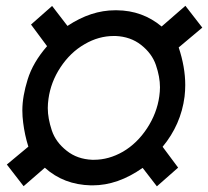

<svg xmlns="http://www.w3.org/2000/svg" viewBox="-20 -638 727 671"><path d="M528.3 13.2 602.5 -52.2 548.3 -125C590.8 -176.3 616.7 -234.9 625 -300.3C626.5 -313.5 627.4 -327.1 627.4 -340.8C627.4 -382.8 619.6 -426.8 604.5 -472.2L687 -541.5L627.9 -617.7L544.9 -545.4C500.5 -582.5 448.2 -601.6 388.2 -602.1C386.2 -602.1 384.3 -602.1 382.3 -602.1C326.2 -602.1 271 -584 215.8 -547.4L162.1 -617.2L88.4 -552.2L144.5 -476.6C111.3 -438.5 88.9 -399.9 76.7 -360.4C64.5 -321.3 58.1 -285.2 58.1 -252C58.1 -237.8 59.1 -223.6 61 -209C64.5 -181.2 70.3 -153.3 79.1 -125.5L3.9 -63L62.5 12.7L136.7 -51.8C180.7 -12.2 234.4 8.3 297.9 9.8C299.8 9.8 301.8 9.8 303.2 9.8C362.8 9.8 420.9 -10.7 478.5 -51.3ZM149.4 -292.5C154.8 -331.5 168.5 -368.2 191.4 -402.8C214.4 -437.5 242.2 -464.4 275.4 -483.4C308.6 -502.9 342.8 -512.2 377.4 -512.2C379.9 -512.2 381.8 -512.2 384.3 -512.2C418.5 -510.7 448.2 -500.5 473.1 -481C498 -461.4 515.6 -438 524.9 -410.6C534.2 -383.3 539.1 -357.4 539.1 -333C539.1 -322.8 538.1 -311.5 536.6 -300.8C531.2 -262.2 517.1 -225.1 494.1 -189.9C470.7 -154.3 442.4 -127 409.7 -107.9C376.5 -88.9 342.8 -79.6 308.6 -79.6C306.2 -79.6 304.2 -79.6 301.8 -79.6C267.6 -81.1 237.8 -91.3 212.9 -111.3C188 -130.9 170.4 -154.3 161.1 -182.1C151.9 -210 147 -235.8 147 -260.3C147 -270.5 147.9 -281.7 149.4 -292.5Z"/></svg>

Font: Roboto Medium
Style: Italic
Weight: 500
Italic angle: -12°
Designer: Google
Version: Version 2.137; 2017